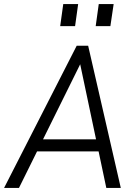

<svg xmlns="http://www.w3.org/2000/svg" viewBox="-32 -921 671 941"><path d="M-12 0 344 -697H400L560 0H489L361 -606L61 0ZM141 -179 170 -238H445L459 -179ZM437 -793 452 -901H525L509 -793ZM263 -793 278 -901H351L336 -793Z"/></svg>

Font: Hanken Grotesk Light
Style: Italic
Weight: 300
Italic angle: -8°
Designer: Alfredo Marco Pradil
Foundry: Hanken Design Co.
Version: Version 3.013